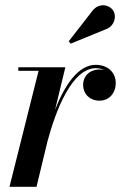

<svg xmlns="http://www.w3.org/2000/svg" viewBox="-20 -719 484 739"><path d="M386.5 -606C418.5 -616.5 431 -654 415.5 -678.5C401.5 -700.5 361 -710.5 335.5 -677L244.5 -560L252 -551ZM128.5 -446.5 16.5 0H120.5L163 -176C194.5 -293.5 257 -456.5 348.5 -456.5C360.5 -456.5 371.5 -454 380.5 -450C375 -451 369.5 -451.5 363.5 -451.5C325.5 -451.5 300 -426.5 300 -392.5C300 -356.5 326.5 -331.5 363 -331.5C401 -331.5 425.5 -361.5 425.5 -399.5C425.5 -440 395 -469.5 348.5 -469.5C280 -469.5 228 -389 192 -296.5L231.5 -460H50.5V-446.5Z"/></svg>

Font: Bodoni* 16pt Medium
Style: Italic
Weight: 500
Italic angle: -13°
Version: Version 2.3